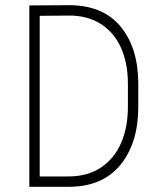

<svg xmlns="http://www.w3.org/2000/svg" viewBox="-20 -720 640 740"><path d="M133 -40H244Q317 -40 368.5 -74Q420 -108 446.5 -168.5Q473 -229 473 -309V-396Q473 -476 446.5 -535.5Q420 -595 368 -628Q316 -661 243 -660L133 -659ZM513 -396V-309Q513 -169 444 -84.5Q375 0 244 0H93V-699L243 -700Q375 -701 444 -618.5Q513 -536 513 -396Z"/></svg>

Font: Fliege Mono Thin
Style: Regular
Weight: 100
Version: Version 0.020;Glyphs 3.3 (3306)